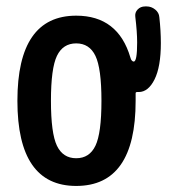

<svg xmlns="http://www.w3.org/2000/svg" viewBox="-20 -580 540 609"><path d="M282.7 -402.8Q263.7 -442.4 221.7 -442.4Q179.7 -442.4 160.6 -402.8Q141.6 -363.3 141.6 -260.3Q141.6 -157.2 160.6 -117.7Q179.7 -78.1 221.7 -78.1Q263.7 -78.1 282.7 -117.7Q301.8 -157.2 301.8 -260.3Q301.8 -363.3 282.7 -402.8ZM221.7 9.8Q35.2 9.8 35.2 -260.3Q35.2 -530.3 221.7 -530.3Q354.5 -530.3 393.6 -397.5Q395.5 -390.6 397.5 -388.7Q400.4 -384.8 404.3 -384.8Q415 -384.8 415 -445.3Q415 -478.5 409.2 -526.4Q407.2 -540 416.5 -549.8Q425.8 -559.6 440.4 -559.6H445.3Q460 -559.6 472.2 -549.8Q484.4 -540 485.4 -525.4Q490.2 -482.4 490.2 -443.4Q490.2 -368.2 470.2 -328.1Q450.2 -288.1 419.9 -288.1H415Q410.2 -288.1 410.2 -284.2V-259.8Q410.2 9.8 221.7 9.8Z"/></svg>

Font: Rounded-L Mgen+ 1m medium
Style: Regular
Weight: 500
Designer: [Source Han Sans]
Ryoko NISHIZUKA  (kana & ideographs); Paul D. Hunt (Latin, Greek & Cyrillic); Wenlong ZHANG  (bopomofo
Version: Version 1.059.20150602